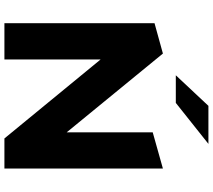

<svg xmlns="http://www.w3.org/2000/svg" viewBox="-66 -874 941 848"><g transform="rotate(90 404.0 -450.5)"><path d="M616 -901H448L313 -757H435ZM565 -655V-275L217 -700L83 -663V0H243V-425L592 0H725V-700Z"/></g></svg>

Font: Talent SemiBold
Style: Bold
Weight: 700
Designer: Mike Powis
Version: Version 1.001;hotconv 1.0.109;makeotfexe 2.5.65596